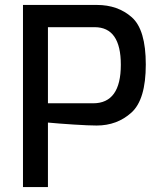

<svg xmlns="http://www.w3.org/2000/svg" viewBox="-20 -757 649 777"><path d="M73 -737H372Q457 -737 513.5 -687Q570 -637 570 -496Q570 -354 512 -301.5Q454 -249 371 -249Q340 -249 277.5 -253Q215 -257 174 -261V0H73ZM357 -339Q469 -339 469 -495Q469 -647 363 -647H174V-339Z"/></svg>

Font: Exo Medium
Style: Regular
Weight: 500
Designer: Natanael Gama
Foundry: Natanael Gama
Version: Version 1.500; ttfautohint (v1.6)